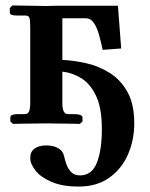

<svg xmlns="http://www.w3.org/2000/svg" viewBox="-20 -454 551 705"><path d="M91 -75V-354Q91 -380 88 -388.5Q85 -397 73 -397H43Q16 -397 16 -407V-424L25 -434L150 -432Q160 -432 169.5 -432.5Q179 -433 188 -433H413L425 -276L357 -271Q351 -300 343.5 -326.5Q336 -353 324.5 -370Q313 -387 294 -387H209V-234Q252 -232 298 -221.5Q344 -211 384 -185.5Q424 -160 448.5 -115.5Q473 -71 473 -1Q473 61 449.5 114Q426 167 380.5 199Q335 231 269 231Q209 231 169.5 214Q130 197 110.5 172.5Q91 148 91 126Q91 103 107 91.5Q123 80 150 80Q176 80 193.5 90Q211 100 215 118Q218 133 224 149.5Q230 166 241.5 178Q253 190 274 190Q317 190 335.5 144Q354 98 354 20Q354 -57 333 -101.5Q312 -146 279 -166.5Q246 -187 209 -191V-75Q209 -35 229 -35H253Q265 -35 274 -32Q283 -29 283 -23V-8L273 1Q273 1 259.5 0.5Q246 0 225.5 0Q205 0 184 -0.5Q163 -1 148 -1Q135 -1 115 -0.5Q95 0 75 0Q55 0 41.5 0.5Q28 1 28 1L18 -8V-23Q18 -35 47 -35H71Q83 -35 87 -45.5Q91 -56 91 -75Z"/></svg>

Font: Libertinus Serif SemiBold
Style: Regular
Weight: 600
Designer: Philipp H. Poll, Khaled Hosny
Foundry: Caleb Maclennan
Version: Version 7.051;RELEASE